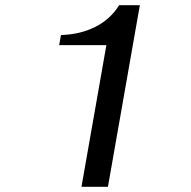

<svg xmlns="http://www.w3.org/2000/svg" viewBox="-20 -720 736 740"><path d="M390 -546H208L215 -585Q289 -587 347.5 -616.5Q406 -646 439 -700H519L396 0H294Z"/></svg>

Font: Fahkwang
Style: Italic
Weight: 400
Italic angle: -10°
Version: Version 1.000; ttfautohint (v1.6)